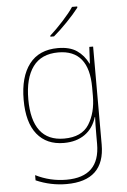

<svg xmlns="http://www.w3.org/2000/svg" viewBox="-65 -812 729 1105"><g transform="rotate(-5 300.0 -259.5)"><path d="M98 210V180Q182 222 276 222Q469 222 469 32V-17Q469 -84 471 -123H469Q450 -59 401 -24.5Q352 10 280 10Q180 10 125 -58Q70 -126 70 -257Q70 -390 126.5 -463.5Q183 -537 292 -537Q360 -537 401 -509Q442 -481 466 -432H468L473 -528H495V38Q495 247 274 247Q183 247 98 210ZM469 -246V-294Q469 -512 292 -512Q194 -512 145.5 -446Q97 -380 97 -258Q97 -138 143.5 -76.5Q190 -15 283 -15Q385 -15 427 -81.5Q469 -148 469 -246ZM255 -612Q290 -643 331.5 -688.5Q373 -734 394 -766H424V-759Q396 -723 355 -680.5Q314 -638 276 -606H255Z"/></g></svg>

Font: Noto Sans Mono UI Thin
Style: Regular
Weight: 250
Monospace: yes
Designer: Monotype Design team
Foundry: Monotype Imaging Inc.
Version: Version 1.000